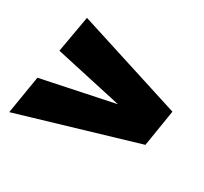

<svg xmlns="http://www.w3.org/2000/svg" viewBox="-124 -780 990 932"><g transform="rotate(30 371.0 -313.5)"><path d="M672 -214 20 -21 55 -234 458 -318 82 -401 118 -606 705 -419Z"/></g></svg>

Font: Georama ExtraExtended Black
Style: Italic
Weight: 900
Width: 8
Italic angle: -9°
Designer: Jean-Baptiste Levee
Foundry: Production Type
Version: Version 1.000